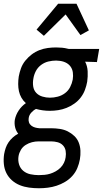

<svg xmlns="http://www.w3.org/2000/svg" viewBox="-39 -781 559 1024"><path d="M169 223Q142 223 116 219.5Q90 216 66.5 206.5Q43 197 24.5 180.5Q6 164 -5 142Q-16 120 -18.5 93.5Q-21 67 -17 41Q-14 24 -8.5 8Q-3 -8 6.5 -22Q16 -36 29.5 -48Q43 -60 58 -68Q46 -83 41.5 -102.5Q37 -122 40 -142Q45 -168 60.5 -191.5Q76 -215 99 -231Q85 -243 75.5 -259.5Q66 -276 62 -294.5Q58 -313 58 -333Q58 -353 61 -373Q65 -395 73 -417Q81 -439 96 -457.5Q111 -476 130 -490.5Q149 -505 171 -513.5Q193 -522 215.5 -525Q238 -528 260 -528Q276 -528 292 -526.5Q308 -525 323 -521L328 -520H490L478 -450L415 -452Q427 -429 428.5 -401Q430 -373 426 -345Q422 -323 414 -301.5Q406 -280 391.5 -261Q377 -242 357 -228Q337 -214 315.5 -205.5Q294 -197 271.5 -193.5Q249 -190 227 -190Q208 -190 189.5 -192.5Q171 -195 153 -200Q139 -193 127.5 -180Q116 -167 114 -151Q112 -139 115.5 -128.5Q119 -118 128 -111Q137 -104 148 -101Q159 -98 171 -97H234Q257 -97 280 -93.5Q303 -90 322 -80.5Q341 -71 357 -56Q373 -41 381 -20.5Q389 0 390 23Q391 46 387 69Q383 92 373.5 115Q364 138 347 157Q330 176 308 189Q286 202 263 209.5Q240 217 216 220Q192 223 169 223ZM227 -260Q248 -260 269 -265.5Q290 -271 307.5 -284Q325 -297 335 -316.5Q345 -336 349 -357Q352 -376 349.5 -394.5Q347 -413 336.5 -427Q326 -441 309 -448.5Q292 -456 273 -457L260 -458Q240 -458 219 -453Q198 -448 180 -434.5Q162 -421 152 -401.5Q142 -382 139 -362Q135 -341 138 -320.5Q141 -300 154 -286Q167 -272 187 -266Q207 -260 227 -260ZM168 153Q183 153 198.5 151.5Q214 150 228.5 145.5Q243 141 257.5 133Q272 125 283.5 113.5Q295 102 302 87.5Q309 73 311 58Q314 40 311 23Q308 6 296.5 -6Q285 -18 268 -22.5Q251 -27 234 -27H167Q149 -27 131.5 -22.5Q114 -18 98 -8Q82 2 72.5 18Q63 34 60 51Q56 74 62.5 95.5Q69 117 85.5 130.5Q102 144 124 148.5Q146 153 168 153ZM195 -590 156 -623 271 -761H369L435 -619L390 -594L311 -704Z"/></svg>

Font: Iosevka SS18
Style: Italic
Weight: 400
Italic angle: -9°
Monospace: yes
Designer: Belleve Invis
Foundry: Belleve Invis
Version: Version 25.1.1; ttfautohint (v1.8.4)